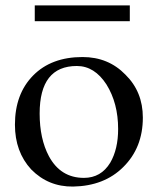

<svg xmlns="http://www.w3.org/2000/svg" viewBox="-20 -677 576 707"><path d="M506 -244Q506 -133 434 -62Q364 8 249 10Q158 11 95 -53Q35 -118 35 -218Q35 -331 102 -399Q169 -467 284 -467Q379 -467 442 -402Q506 -339 506 -244ZM415 -202Q415 -297 372 -366Q328 -434 263 -434Q126 -434 126 -259Q126 -166 160 -102Q203 -22 289 -22Q352 -22 386 -78Q415 -128 415 -202ZM458 -657V-599H108V-657Z"/></svg>

Font: GFS Didot
Style: Regular
Weight: 400
Designer: Takis Katsoulidis and George D. Matthiopoulos
Foundry: Takis Katsoulidis and George D. Matthiopoulos
Version: Version 1.0